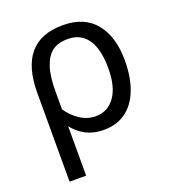

<svg xmlns="http://www.w3.org/2000/svg" viewBox="-131 -629 838 925"><g transform="rotate(-20 287.5 -167.0)"><path d="M67.9 192.9V-261.2Q67.9 -526.9 293.9 -526.9Q404.8 -526.9 461.4 -456.5Q518.1 -386.2 518.1 -266.1Q518.1 -177.2 492.7 -113.5Q467.3 -49.8 420.7 -17.3Q374 15.1 311 15.1Q255.9 15.1 215.8 -6.8Q175.8 -28.8 152.8 -61V192.9ZM152.8 -147Q178.2 -108.9 215.6 -84.5Q252.9 -60.1 294.9 -60.1Q356.4 -60.1 393.3 -110.8Q430.2 -161.6 430.2 -256.8Q430.2 -356.9 394.8 -406.5Q359.4 -456.1 294.9 -456.1Q243.7 -456.1 214.1 -433.8Q184.6 -411.6 168.7 -364Q152.8 -316.4 152.8 -238.8Z"/></g></svg>

Font: Lorenzo Sans
Style: Regular
Weight: 400
Foundry: Intel Corporation
Version: Version 1.00; ttfautohint (v1.5)